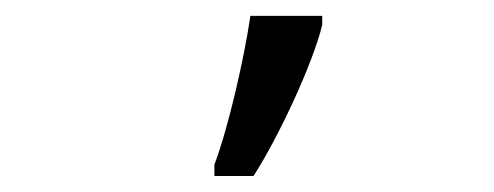

<svg xmlns="http://www.w3.org/2000/svg" viewBox="-20 -826 617 240"><path d="M248 -606V-620.1C265.6 -667 285.2 -752.9 293 -806.2H382.8V-794.9C371.1 -746.6 328.6 -655.3 296.9 -606Z"/></svg>

Font: OpenSansEmoji
Style: Regular
Weight: 400
Foundry: MorbZ
Version: Version 1.000;PS 001.000;hotconv 1.0.70;makeotf.lib2.5.58329